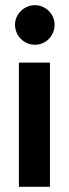

<svg xmlns="http://www.w3.org/2000/svg" viewBox="-20 -722 265 742"><path d="M53 -480V0H173V-480ZM115 -549C157 -549 191 -583 191 -627C191 -667 157 -702 115 -702C73 -702 38 -667 38 -627C38 -583 73 -549 115 -549Z"/></svg>

Font: Lineal
Style: Bold
Weight: 700
Designer: Created by Frank Adebiaye with contributions from Anton Moglia & Ariel Martín Pérez
Created by Frank ADEBIAYE with FontF
Foundry: Velvetyne Type Foundry
Version: Version 2.000;Glyphs 3.2 (3227)